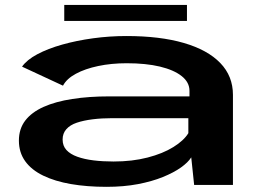

<svg xmlns="http://www.w3.org/2000/svg" viewBox="-20 -734 1040 762"><path d="M402.5 7.5Q471 7.5 527.2 -3.2Q583.5 -14 626.5 -31.5Q669.5 -49 698 -69.2Q726.5 -89.5 739 -109.5L750.5 0H904.5V-357.5Q904.5 -432 854.2 -484Q804 -536 709.5 -563.5Q615 -591 481.5 -591Q414.5 -591 349 -582Q283.5 -573 226.8 -557Q170 -541 128.2 -518.8Q86.5 -496.5 67.5 -469.5L230 -394Q244.5 -421.5 281 -441.2Q317.5 -461 369.8 -472Q422 -483 483 -483Q559 -483 614.5 -469.8Q670 -456.5 701 -432Q732 -407.5 732 -373.5V-351.5H413.5Q333 -351.5 266.8 -341.2Q200.5 -331 153 -309.8Q105.5 -288.5 80.2 -255.5Q55 -222.5 55 -176Q55 -129 80 -94.2Q105 -59.5 151.5 -37Q198 -14.5 261.5 -3.5Q325 7.5 402.5 7.5ZM430.5 -93Q388 -93 351.2 -97.5Q314.5 -102 286.8 -112Q259 -122 243.8 -138.5Q228.5 -155 228.5 -180.5Q228.5 -204.5 243.2 -221.2Q258 -238 284.8 -247Q311.5 -256 347.5 -260.5Q383.5 -265 425.5 -265H727.5V-205.5Q710 -176.5 668.2 -150.5Q626.5 -124.5 565.8 -108.8Q505 -93 430.5 -93ZM235 -651H722V-714.5H235Z"/></svg>

Font: Anybody ExtraExpanded SemiBold
Style: Regular
Weight: 600
Width: 8
Version: Version 1.113;gftools[0.9.25]